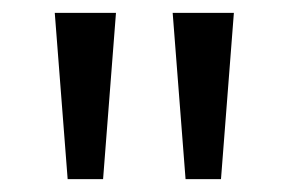

<svg xmlns="http://www.w3.org/2000/svg" viewBox="-20 -734 448 298"><path d="M160 -714 140 -456H85L65 -714ZM343 -714 323 -456H268L248 -714Z"/></svg>

Font: Noto Sans Nag Mundari
Style: Regular
Weight: 400
Designer: Muthu Nedumaran
Version: Version 1.000; ttfautohint (v1.8.4.7-5d5b)